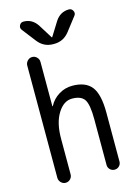

<svg xmlns="http://www.w3.org/2000/svg" viewBox="-140 -1033 780 1106"><g transform="rotate(-15 250.0 -480.0)"><path d="M303.7 -914.1Q334 -960 385.7 -960Q401.4 -960 409.2 -944.8Q417 -929.7 407.2 -917L343.8 -835Q308.6 -790 252.9 -790H247.1Q191.4 -790 156.2 -835L92.8 -917Q83 -929.7 90.3 -944.8Q97.7 -960 114.3 -960Q166 -960 196.3 -914.1L248 -831.1Q248 -830.1 250 -830.1Q252 -830.1 252 -831.1ZM70.3 -40V-710Q70.3 -725.6 82 -737.8Q93.8 -750 109.9 -750Q126 -750 137.7 -738.3Q149.4 -726.6 149.4 -710V-446.3Q149.4 -445.3 150.4 -445.3Q152.3 -445.3 152.3 -446.3Q171.9 -484.4 209 -507.3Q246.1 -530.3 290 -530.3Q369.1 -530.3 404.8 -484.9Q440.4 -439.5 440.4 -330.1V-38.1Q440.4 -22.5 429.2 -11.2Q418 0 401.9 0Q385.7 0 374.5 -11.2Q363.3 -22.5 363.3 -38.1V-311.5Q363.3 -399.4 343.3 -429.2Q323.2 -459 269.5 -459Q219.7 -459 184.6 -402.8Q149.4 -346.7 149.4 -252V-40Q149.4 -23.4 137.7 -11.7Q126 0 109.9 0Q93.8 0 82 -12.2Q70.3 -24.4 70.3 -40Z"/></g></svg>

Font: Rounded Mgen+ 1m regular
Style: Regular
Weight: 400
Designer: [Source Han Sans]
Ryoko NISHIZUKA  (kana & ideographs); Paul D. Hunt (Latin, Greek & Cyrillic); Wenlong ZHANG  (bopomofo
Version: Version 1.059.20150602